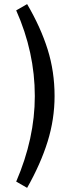

<svg xmlns="http://www.w3.org/2000/svg" viewBox="-20 -783 340 926"><path d="M147.9 -319.8Q147.9 -531.2 58.1 -732.9L110.8 -763.2Q176.3 -651.4 209.7 -544.9Q243.2 -438.5 243.2 -319.8Q243.2 -208 209.7 -100.3Q176.3 7.3 110.8 123L58.1 92.8Q147.9 -115.2 147.9 -319.8Z"/></svg>

Font: ABeeZee
Style: Regular
Weight: 400
Designer: Anja Meiners
Foundry: Anja Meiners
Version: Version 1.002